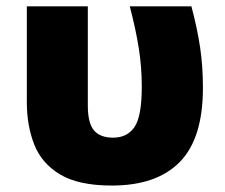

<svg xmlns="http://www.w3.org/2000/svg" viewBox="-20 -573 703 601"><path d="M330.1 7.8Q226.1 7.8 168.2 -26.9Q110.4 -61.5 87.2 -120.6Q64 -179.7 64 -252.9V-553.2H254.9V-243.2Q254.9 -187.5 274.2 -164.8Q293.5 -142.1 334 -142.1Q378.4 -142.1 401.1 -175.5Q423.8 -209 423.8 -301.8Q423.8 -363.3 414.3 -422.9Q404.8 -482.4 386.2 -553.2H579.1Q597.7 -483.4 606.4 -424.6Q615.2 -365.7 615.2 -297.9Q615.2 -139.6 542.7 -65.9Q470.2 7.8 330.1 7.8Z"/></svg>

Font: Open Sans ExtraBold
Style: Regular
Weight: 800
Designer: Monotype Design Team
Foundry: Monotype Imaging Inc.
Version: Version 3.003; ttfautohint (v1.8.4)